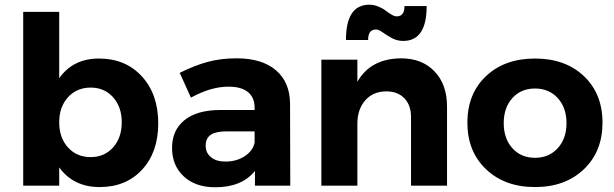

<svg xmlns="http://www.w3.org/2000/svg" viewBox="-20 -793 2621 820"><path d="M79.1 0V-742.2H232.9V-459Q292 -543 402.8 -543Q516.1 -543 585.9 -466.8Q655.8 -390.6 655.8 -266.1Q655.8 -143.6 587.2 -68.8Q518.6 5.9 405.8 5.9Q293.5 5.9 232.9 -78.1V0ZM232.9 -271Q232.9 -204.6 270.3 -163.3Q307.6 -122.1 367.2 -122.1Q426.3 -122.1 463.1 -163.6Q500 -205.1 500 -271Q500 -335.9 463.1 -377.4Q426.3 -418.9 367.2 -418.9Q308.1 -418.9 270.5 -377.7Q232.9 -336.4 232.9 -271Z M714.8 -161.1Q714.8 -237.3 768.1 -280Q821.3 -322.8 919.4 -323.2H1067.4V-333Q1067.4 -376.5 1039.1 -399.7Q1010.7 -422.9 955.6 -422.9Q880.9 -422.9 795.4 -376L747.6 -481.9Q811.5 -513.7 867.4 -528.8Q923.3 -543.9 990.7 -543.9Q1098.6 -543.9 1158.2 -493.2Q1217.8 -442.4 1218.8 -351.1L1219.7 0H1068.8V-63Q1012.7 6.8 899.4 6.8Q814.5 6.8 764.6 -39.8Q714.8 -86.4 714.8 -161.1ZM858.4 -170.9Q858.4 -140.1 881.1 -121.6Q903.8 -103 942.4 -103Q990.7 -103 1025.6 -126.2Q1060.5 -149.4 1067.4 -184.1V-231.9H946.8Q901.9 -231.9 880.1 -217.3Q858.4 -202.6 858.4 -170.9Z M1352.5 0V-538.1H1506.3V-443.8Q1562.5 -542.5 1692.4 -543.9Q1782.7 -543.9 1835.9 -488Q1889.2 -432.1 1889.2 -337.9V0H1735.4V-293Q1735.4 -343.8 1707 -373.3Q1678.7 -402.8 1629.4 -402.8Q1572.8 -402.3 1539.6 -364Q1506.3 -325.7 1506.3 -265.1V0ZM1457.5 -622.1Q1457.5 -772.9 1557.1 -772.9Q1576.7 -772.9 1595.7 -765.1Q1614.7 -757.3 1626.5 -748Q1638.2 -738.8 1651.4 -731Q1664.6 -723.1 1674.3 -723.1Q1707.5 -723.1 1707.5 -767.1H1802.2Q1802.2 -618.2 1702.1 -618.2Q1675.8 -618.2 1653.3 -630.4Q1630.9 -642.6 1614.3 -654.8Q1597.7 -667 1585.4 -667Q1552.2 -667 1552.2 -622.1Z M1976.1 -269Q1976.1 -392.6 2055.7 -467.8Q2135.3 -543 2265.1 -543Q2394.5 -543 2473.9 -467.8Q2553.2 -392.6 2553.2 -269Q2553.2 -146 2473.6 -70.1Q2394 5.9 2265.1 5.9Q2135.7 5.9 2055.9 -70.1Q1976.1 -146 1976.1 -269ZM2265.1 -119.1Q2324.7 -119.1 2362.1 -160.2Q2399.4 -201.2 2399.4 -267.1Q2399.4 -333 2362.1 -374Q2324.7 -415 2265.1 -415Q2205.1 -415 2168.2 -374Q2131.3 -333 2131.3 -267.1Q2131.3 -201.2 2168.2 -160.2Q2205.1 -119.1 2265.1 -119.1Z"/></svg>

Font: Montserrat Semi Bold
Style: Regular
Weight: 600
Designer: Julieta Ulanovsky
Foundry: Julieta Ulanovsky
Version: Version 3.001;PS 003.001;hotconv 1.0.70;makeotf.lib2.5.58329